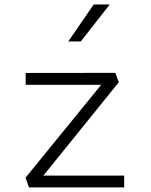

<svg xmlns="http://www.w3.org/2000/svg" viewBox="-20 -818 660 838"><path d="M91.5 -42.5 436 -465.5 429 -448H92V-499.5L483.5 -500L498.5 -459L159.5 -39.5L151.5 -51.5H522V0H106.5ZM459 -798.5H389L278 -637H332.5Z"/></svg>

Font: Monaspace Krypton Var
Style: Regular
Weight: 400
Designer: Riley Cran and the Lettermatic Team
Version: Version 1.101 (Monaspace Krypton Var)